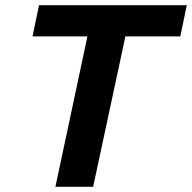

<svg xmlns="http://www.w3.org/2000/svg" viewBox="-20 -718 738 738"><path d="M316 -578H105L130 -698H698L673 -578H462L338 0H193Z"/></svg>

Font: Azeret Mono SemiBold
Style: Italic
Weight: 600
Italic angle: -12°
Designer: Martin Vácha
Foundry: Displaay
Version: Version 1.000; Glyphs 3.0.3, build 3074